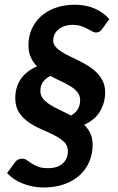

<svg xmlns="http://www.w3.org/2000/svg" viewBox="-20 -750 510 830"><path d="M154.5 -356.5Q154.5 -337 166.5 -322.8Q178.5 -308.5 197.5 -296.8Q216.5 -285 240 -274Q263.5 -263 287 -250.5Q308 -262.5 317.2 -279.2Q326.5 -296 326.5 -316.5Q326.5 -336.5 315 -351Q303.5 -365.5 285 -377Q266.5 -388.5 243.5 -399Q220.5 -409.5 198 -422Q174 -409 164.2 -393.2Q154.5 -377.5 154.5 -356.5ZM421 -624Q415.5 -616 409.5 -612.8Q403.5 -609.5 395.5 -609.5Q386.5 -609.5 377.5 -614.8Q368.5 -620 357 -626Q345.5 -632 330.5 -637.2Q315.5 -642.5 294.5 -642.5Q274 -642.5 258.5 -637Q243 -631.5 232 -622.2Q221 -613 215.5 -600.5Q210 -588 210 -574.5Q210 -560 219.8 -548.5Q229.5 -537 245.2 -526.8Q261 -516.5 281 -507Q301 -497.5 322.2 -487Q343.5 -476.5 363.5 -463.8Q383.5 -451 399.2 -435Q415 -419 424.8 -398.2Q434.5 -377.5 434.5 -351Q434.5 -306.5 413 -269.5Q391.5 -232.5 344 -210.5Q360.5 -194.5 370.5 -173.5Q380.5 -152.5 380.5 -124.5Q380.5 -85.5 366.2 -51.8Q352 -18 325 7Q298 32 258.2 46.2Q218.5 60.5 167.5 60.5Q143.5 60.5 120.2 55.8Q97 51 76.8 42.8Q56.5 34.5 39.5 23Q22.5 11.5 10.5 -2L44 -47Q49.5 -55.5 57.2 -59.8Q65 -64 76.5 -64Q87.5 -64 96.2 -57.5Q105 -51 116.5 -43.5Q128 -36 144.5 -29.5Q161 -23 188 -23Q228.5 -23 251 -43.2Q273.5 -63.5 273.5 -96.5Q273.5 -121 256.8 -136.8Q240 -152.5 214.5 -165.5Q189 -178.5 159.8 -191Q130.5 -203.5 105 -220.8Q79.5 -238 62.8 -263.2Q46 -288.5 46 -326.5Q46 -372 69.2 -407.2Q92.5 -442.5 140 -463Q123.5 -480 113.2 -502.2Q103 -524.5 103 -555.5Q103 -590.5 116.2 -622Q129.5 -653.5 155 -677.5Q180.5 -701.5 218 -715.5Q255.5 -729.5 303.5 -729.5Q353 -729.5 391.2 -712.2Q429.5 -695 452.5 -667Z"/></svg>

Font: Lato 2
Style: Bold Italic
Weight: 700
Italic angle: -7°
Designer: Lukasz Dziedzic with Adam Twardoch and Botio Nikoltchev
Foundry: tyPoland Lukasz Dziedzic
Version: Version 2.015; 2015-08-06; http://www.latofonts.com/